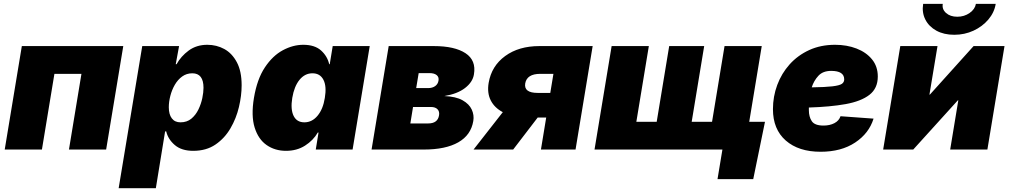

<svg xmlns="http://www.w3.org/2000/svg" viewBox="-20 -789 5325 1013"><path d="M630.4 -545.9 540 0H343.8L409.7 -399.4H267.1L201.2 0H4.9L95.2 -545.9Z M606 204.1 730.5 -545.9H924.8L907.2 -450.2H911.6Q934.6 -492.2 975.8 -522.5Q1017.1 -552.7 1073.7 -552.7Q1122.6 -552.7 1163.6 -530.3Q1204.6 -507.8 1229.7 -460.4Q1254.9 -413.1 1254.9 -338.9Q1254.9 -284.7 1240.7 -224.6Q1226.6 -164.6 1196 -112.1Q1165.5 -59.6 1116.9 -26.4Q1068.4 6.8 999.5 6.8Q938 6.8 902.3 -23.7Q866.7 -54.2 856.9 -95.7H851.1L802.2 204.1ZM932.1 -143.6Q966.3 -143.6 989.5 -162.8Q1012.7 -182.1 1026.9 -211.4Q1041 -240.7 1047.4 -271.5Q1053.7 -302.2 1053.7 -325.7Q1053.7 -402.3 994.6 -402.3Q964.4 -402.3 941.2 -385.5Q918 -368.7 902.3 -341.6Q886.7 -314.5 878.7 -283.2Q870.6 -252 870.6 -223.1Q870.6 -185.5 886.5 -164.6Q902.3 -143.6 932.1 -143.6Z M1488.8 6.8Q1430.7 6.8 1386.7 -23.7Q1342.8 -54.2 1323.5 -116.2Q1304.2 -178.2 1319.8 -272.5Q1336.4 -371.6 1377.4 -433.3Q1418.5 -495.1 1472.2 -523.9Q1525.9 -552.7 1580.1 -552.7Q1640.6 -552.7 1674.1 -522.5Q1707.5 -492.2 1716.8 -450.2H1719.7L1735.4 -545.9H1930.7L1840.3 0H1646L1660.6 -89.8H1656.7Q1632.8 -48.3 1589.6 -20.8Q1546.4 6.8 1488.8 6.8ZM1585.9 -143.6Q1626.5 -143.6 1655.5 -178.5Q1684.6 -213.4 1693.8 -272.5Q1704.1 -333.5 1686.5 -367.9Q1668.9 -402.3 1628.4 -402.3Q1588.4 -402.3 1560.3 -367.9Q1532.2 -333.5 1522 -272.5Q1512.2 -211.9 1529.1 -177.7Q1545.9 -143.6 1585.9 -143.6Z M1940.4 0 2030.8 -545.9H2269Q2378.9 -545.9 2436 -508.3Q2493.2 -470.7 2480.5 -396.5Q2474.1 -356 2433.6 -324.7Q2393.1 -293.5 2324.2 -282.2Q2385.3 -279.8 2420.4 -260Q2455.6 -240.2 2469 -210.9Q2482.4 -181.6 2477.1 -150.4Q2464.8 -76.2 2397.9 -38.1Q2331.1 0 2215.8 0ZM2145 -137.7H2238.8Q2289.6 -137.7 2296.4 -180.7Q2299.8 -200.7 2288.3 -212.6Q2276.9 -224.6 2252.9 -224.6H2159.2ZM2175.8 -324.2H2238.3Q2261.2 -324.2 2275.9 -334.7Q2290.5 -345.2 2293.5 -363.3Q2296.9 -382.3 2283.9 -392.8Q2271 -403.3 2245.6 -403.3H2189Z M3016.6 0H2834L2861.8 -168.9H2816.9L2687.5 0H2478.5L2632.8 -197.3Q2588.9 -220.2 2569.1 -259.5Q2549.3 -298.8 2558.1 -351.6Q2573.2 -440.9 2645.3 -493.4Q2717.3 -545.9 2825.7 -545.9H3106.9ZM2883.3 -298.8 2899.9 -399.4H2830.6Q2759.8 -399.4 2751 -348.6Q2743.2 -298.8 2816.9 -298.8Z M3207 -545.9H3403.3L3337.4 -146.5H3444.8L3510.7 -545.9H3695.3L3629.4 -146.5H3736.8L3802.7 -545.9H3999L3908.7 0H3116.7ZM3765.6 156.2 3791.5 0H3744.6L3769 -146.5H4016.1L3954.1 156.2Z M4309.6 11.7Q4193.4 11.7 4125.7 -47.6Q4058.1 -106.9 4058.1 -212.9Q4058.1 -279.8 4080.8 -340.8Q4103.5 -401.9 4146.2 -449.5Q4189 -497.1 4249.5 -524.9Q4310.1 -552.7 4385.7 -552.7Q4447.8 -552.7 4499 -533Q4550.3 -513.2 4580.8 -475.8Q4611.3 -438.5 4611.3 -385.3Q4611.3 -322.8 4567.1 -288.6Q4522.9 -254.4 4441.4 -239.7Q4359.9 -225.1 4247.6 -221.7Q4247.6 -214.8 4247.6 -208Q4247.6 -172.4 4263.2 -149.4Q4278.8 -126.5 4324.7 -126.5Q4357.9 -126.5 4382.3 -139.2Q4406.7 -151.9 4414.6 -175.8L4588.9 -163.1Q4564.9 -85.4 4491.7 -36.9Q4418.5 11.7 4309.6 11.7ZM4262.7 -328.1Q4335 -329.1 4371.8 -333.5Q4408.7 -337.9 4421.4 -346.4Q4434.1 -355 4434.1 -370.1Q4434.1 -415 4365.2 -415Q4321.8 -415 4297.9 -389.2Q4273.9 -363.3 4262.7 -328.1Z M5189.5 0H4993.2L5036.1 -259.8H5033.7L4798.3 0H4639.6L4730 -545.9H4926.3L4883.8 -290H4886.2L5116.7 -545.9H5279.8ZM5014.6 -605.5Q4960 -605.5 4920.4 -627.2Q4880.9 -648.9 4862.1 -686Q4843.3 -723.1 4850.6 -768.6H4954.1Q4949.2 -740.2 4971.4 -720.5Q4993.7 -700.7 5030.8 -700.7Q5067.4 -700.7 5095.7 -720.5Q5124 -740.2 5128.9 -768.6H5233.4Q5226.1 -723.1 5194.6 -686Q5163.1 -648.9 5116.2 -627.2Q5069.3 -605.5 5014.6 -605.5Z"/></svg>

Font: Inter Black
Style: Italic
Weight: 900
Italic angle: -9.39999°
Designer: Rasmus Andersson
Foundry: rsms
Version: Version 4.000;git-a52131595